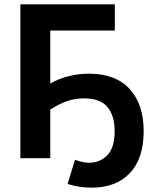

<svg xmlns="http://www.w3.org/2000/svg" viewBox="-20 -730 728 886"><path d="M292 119 326 7Q341 13 358 17Q375 21 391 21Q441 21 475 -13.5Q509 -48 509 -125Q509 -196 476 -236Q443 -276 368 -276Q325 -276 288.5 -263Q252 -250 211 -224V-344Q251 -367 297 -378.5Q343 -390 391 -390Q514 -390 578.5 -319Q643 -248 643 -125Q643 2 579 69Q515 136 403 136Q346 136 292 119ZM74 0V-710H510V-589H212V0Z"/></svg>

Font: YasnoRaleway
Style: Bold
Weight: 700
Designer: Matt McInerney, Pablo Impallari, Rodrigo Fuenzalida
Foundry: Matt McInerney, Pablo Impallari, Rodrigo Fuenzalida
Version: Version 4.026